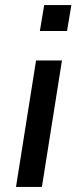

<svg xmlns="http://www.w3.org/2000/svg" viewBox="-20 -736 306 756"><path d="M137 -614 154 -716H261L244 -614ZM43 0 122 -498H224L145 0Z"/></svg>

Font: Nunito Sans 7pt Condensed SemiBold
Style: Italic
Weight: 600
Width: 3
Italic angle: -9°
Designer: Vernon Adams
Foundry: Vernon Adams
Version: Version 3.101;gftools[0.9.27]